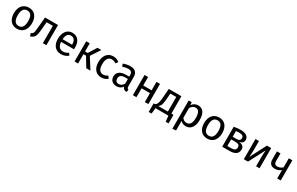

<svg xmlns="http://www.w3.org/2000/svg" viewBox="271 -2331 6720 4337"><g transform="rotate(30 3631.0 -163.0)"><path d="M293 -539C145 -539 57 -428 57 -263C57 -178 78 -111 119 -62C160 -13 218 12 292 12C439 12 527 -99 527 -264C527 -349 507 -416 466 -465C425 -514 367 -539 293 -539ZM293 -465C383 -465 428 -398 428 -264C428 -129 383 -62 292 -62C201 -62 156 -129 156 -263C156 -398 202 -465 293 -465Z M716 -527 695 -286C690 -221 685 -176 680 -150C671 -98 656 -77 611 -61L634 12C673 0 702 -16 721 -35C740 -54 754 -81 763 -116C772 -151 779 -205 785 -276L800 -452H963V0H1055V-527Z M1643 -279C1643 -442 1566 -539 1426 -539C1291 -539 1207 -422 1207 -258C1207 -90 1293 12 1440 12C1507 12 1568 -10 1624 -54L1584 -109C1537 -77 1498 -63 1447 -63C1367 -63 1313 -116 1305 -232H1641C1642 -248 1643 -264 1643 -279ZM1552 -300H1305C1312 -411 1353 -466 1428 -466C1511 -466 1552 -410 1552 -306Z M2084 -527 1951 -315H1882V-527H1790V0H1882V-243H1949L2095 0H2204L2025 -283L2185 -527Z M2492 -539C2350 -539 2262 -427 2262 -259C2262 -174 2283 -108 2324 -60C2365 -12 2421 12 2492 12C2551 12 2605 -7 2653 -46L2611 -106C2568 -78 2537 -66 2496 -66C2409 -66 2361 -128 2361 -261C2361 -394 2411 -463 2496 -463C2539 -463 2572 -451 2609 -424L2653 -482C2605 -522 2555 -539 2492 -539Z M3123 -364C3123 -476 3062 -539 2938 -539C2882 -539 2821 -527 2756 -503L2779 -436C2835 -455 2882 -464 2921 -464C2996 -464 3031 -435 3031 -360V-321H2950C2802 -321 2718 -259 2718 -147C2718 -52 2782 12 2886 12C2955 12 3008 -14 3043 -67C3059 -16 3091 5 3146 12L3167 -52C3138 -63 3123 -80 3123 -123ZM2907 -57C2847 -57 2816 -89 2816 -152C2816 -224 2865 -260 2962 -260H3031V-139C3001 -84 2960 -57 2907 -57Z M3715 0V-527H3623V-306H3404V-527H3312V0H3404V-232H3623V0Z M4273 -74V-527H3943L3929 -331C3924 -266 3918 -216 3911 -182C3903 -148 3894 -124 3885 -111C3876 -97 3863 -85 3847 -74H3810V150H3885L3900 0H4238L4253 150H4328V-74ZM4181 -74H3929C3950 -89 3966 -105 3977 -123C3999 -159 4009 -219 4018 -343L4026 -454H4181Z M4705 -539C4645 -539 4588 -509 4549 -456L4542 -527H4463V213L4555 202V-48C4588 -8 4634 12 4693 12C4759 12 4810 -13 4846 -64C4882 -115 4900 -181 4900 -264C4900 -439 4840 -539 4705 -539ZM4671 -63C4623 -63 4582 -86 4555 -127V-384C4587 -432 4630 -466 4682 -466C4761 -466 4801 -399 4801 -264C4801 -130 4758 -63 4671 -63Z M5255 -539C5107 -539 5019 -428 5019 -263C5019 -178 5040 -111 5081 -62C5122 -13 5180 12 5254 12C5401 12 5489 -99 5489 -264C5489 -349 5469 -416 5428 -465C5387 -514 5329 -539 5255 -539ZM5255 -465C5345 -465 5390 -398 5390 -264C5390 -129 5345 -62 5254 -62C5163 -62 5118 -129 5118 -263C5118 -398 5164 -465 5255 -465Z M5919 -286C5990 -298 6026 -336 6026 -396C6026 -488 5945 -539 5814 -539C5761 -539 5703 -533 5641 -520V0H5831C5966 0 6053 -51 6053 -162C6053 -236 6008 -277 5919 -286ZM5815 -468C5894 -468 5932 -445 5932 -392C5932 -335 5896 -313 5832 -313H5733V-462C5760 -466 5787 -468 5815 -468ZM5733 -72V-245H5833C5922 -245 5956 -221 5956 -164C5956 -95 5910 -72 5831 -72Z M6615 -527H6504L6286 -107C6287 -118 6289 -142 6292 -180C6295 -217 6296 -254 6296 -289V-527H6205V0H6314L6535 -423C6533 -412 6531 -388 6528 -352C6525 -316 6524 -278 6524 -238V0H6615Z M7075 -527V-291C7046 -258 6988 -234 6941 -234C6884 -234 6857 -262 6857 -329V-527H6765V-318C6765 -218 6816 -162 6916 -162C6976 -162 7036 -184 7075 -220V0H7167V-527Z"/></g></svg>

Font: Fira Sans
Style: Regular
Weight: 400
Designer: Carrois Corporate & Edenspiekermann AG
Foundry: Carrois Corporate GbR & Edenspiekermann AG
Version: Version 4.203